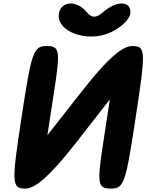

<svg xmlns="http://www.w3.org/2000/svg" viewBox="-20 -1152 855 1122"><path d="M106 -467C46 -75 49 -50 129 -50C188 -50 278 -131 418 -310L622 -571L582 -310C546 -77 552 -50 627 -50C705 -50 714 -79 773 -467C833 -859 832 -883 752 -883C693 -883 602 -802 462 -623L257 -362L297 -623C333 -856 329 -883 254 -883C176 -883 165 -855 106 -467ZM324 -1071C308 -969 486 -902 620 -960C682 -987 736 -1036 741 -1071C752 -1146 666 -1153 585 -1083C541 -1045 517 -1045 485 -1083C426 -1153 335 -1146 324 -1071Z"/></svg>

Font: Hussar Skorodowane
Style: Ky
Weight: 700
Foundry: Cannot Into Space Fonts
Version: Version 0.892